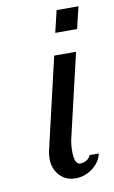

<svg xmlns="http://www.w3.org/2000/svg" viewBox="-74 -641 412 693"><g transform="rotate(-10 132.0 -295.0)"><path d="M184.1 -600.1H264.2L245.1 -520H165ZM155.8 -134.8Q150.9 -113.3 150.9 -88.9Q150.9 -40 171.9 -40Q185.5 -40 196.5 -47.1Q207.5 -54.2 210 -64H244.1Q237.8 -33.2 209.2 -11.7Q180.7 9.8 147 9.8Q111.3 9.8 88.6 -14.4Q65.9 -38.6 65.9 -76.2Q65.9 -89.4 68.8 -104L147 -439.9H227.1Z"/></g></svg>

Font: Pfennig
Style: Italic
Weight: 500
Italic angle: -13°
Version: Version 20120410 ; ttfautohint (v0.8)